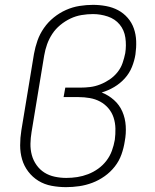

<svg xmlns="http://www.w3.org/2000/svg" viewBox="-20 -763 640 791"><path d="M252 8Q222 8 192.5 2.5Q163 -3 138.5 -18Q114 -33 96.5 -56Q79 -79 71 -106.5Q63 -134 63 -164.5Q63 -195 68 -226L120 -541Q125 -569 134.5 -596Q144 -623 161 -647.5Q178 -672 201.5 -691Q225 -710 252 -722Q279 -734 307.5 -738.5Q336 -743 363 -743Q390 -743 417 -738Q444 -733 466.5 -721Q489 -709 506 -689.5Q523 -670 531.5 -645.5Q540 -621 541 -594Q542 -567 538 -539Q534 -513 523.5 -487Q513 -461 494 -440Q475 -419 450.5 -404.5Q426 -390 399 -382Q427 -371 449.5 -351Q472 -331 484 -303.5Q496 -276 498 -244Q500 -212 494 -181Q490 -154 480.5 -127Q471 -100 453 -77Q435 -54 411 -37Q387 -20 360.5 -10Q334 0 306.5 4Q279 8 252 8ZM253 -30Q276 -30 298.5 -33.5Q321 -37 343 -45.5Q365 -54 384.5 -68Q404 -82 418.5 -101Q433 -120 441 -142Q449 -164 453 -187Q456 -210 455.5 -233.5Q455 -257 448 -278.5Q441 -300 426.5 -317Q412 -334 392.5 -344.5Q373 -355 350 -359Q327 -363 304 -363H242L249 -402H310Q331 -402 351.5 -404.5Q372 -407 392.5 -415Q413 -423 431.5 -435.5Q450 -448 464 -465.5Q478 -483 485 -503.5Q492 -524 496 -544Q501 -576 496.5 -607.5Q492 -639 473 -662Q454 -685 424 -695Q394 -705 363 -705Q340 -705 316 -701Q292 -697 270 -686.5Q248 -676 228.5 -660Q209 -644 195.5 -623.5Q182 -603 174 -580.5Q166 -558 162 -534L110 -219Q106 -195 105.5 -171Q105 -147 111 -124.5Q117 -102 130.5 -83Q144 -64 163 -52Q182 -40 205.5 -35Q229 -30 253 -30Z"/></svg>

Font: Iosevka Curly XLtEx
Style: Italic
Weight: 200
Width: 7
Italic angle: -9°
Monospace: yes
Designer: Belleve Invis
Foundry: Belleve Invis
Version: Version 11.1.0; ttfautohint (v1.8.3)